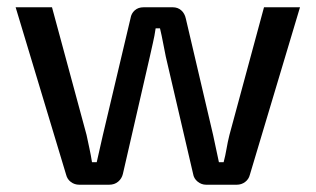

<svg xmlns="http://www.w3.org/2000/svg" viewBox="-20 -508 869 528"><path d="M805 -488 667 -27Q664 -15 654 -7.5Q644 0 631 0H547Q534 0 523.5 -8.5Q513 -17 511 -30L436 -352Q432 -371 428.5 -390Q425 -409 420 -430H408Q405 -409 400.5 -390Q396 -371 392 -352L318 -30Q315 -17 305 -8.5Q295 0 280 0H198Q185 0 175 -7.5Q165 -15 162 -27L23 -488H123L218 -137Q222 -118 226 -99.5Q230 -81 233 -62H246Q250 -81 254.5 -99.5Q259 -118 263 -137L339 -458Q341 -471 350.5 -479.5Q360 -488 375 -488H455Q469 -488 478.5 -479.5Q488 -471 491 -457L566 -137Q570 -118 574 -99.5Q578 -81 582 -62H595Q600 -81 603 -99Q606 -117 611 -137L706 -488Z"/></svg>

Font: Exo 2 Medium
Style: Regular
Weight: 500
Designer: Natanael Gama
Foundry: Natanael Gama
Version: Version 2.010